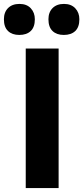

<svg xmlns="http://www.w3.org/2000/svg" viewBox="-58 -961 426 981"><path d="M73.5 0Q73.5 -57.5 73.5 -111.5Q73.5 -165.5 73.5 -232.5V-474.5Q73.5 -543.5 73.5 -599Q73.5 -654.5 73.5 -713H241.5Q241.5 -654.5 241.5 -599Q241.5 -543.5 241.5 -474.5V-232.5Q241.5 -165.5 241.5 -111.5Q241.5 -57.5 241.5 0ZM268 -782.5Q231.5 -782.5 210.5 -802.5Q189.5 -822.5 189.5 -862.5Q189.5 -898.5 210.8 -919.8Q232 -941 269 -941Q305.5 -941 326.5 -918.8Q347.5 -896.5 347.5 -862.5Q347.5 -822.5 326.5 -802.5Q305.5 -782.5 268 -782.5ZM40.5 -782.5Q4 -782.5 -17 -802.5Q-38 -822.5 -38 -862.5Q-38 -898.5 -16.8 -919.8Q4.5 -941 41.5 -941Q78.5 -941 99.2 -918.8Q120 -896.5 120 -862.5Q120 -822.5 99 -802.5Q78 -782.5 40.5 -782.5Z"/></svg>

Font: Commissioner Thin
Style: Bold
Weight: 700
Version: Version 1.001;gftools[0.9.23]